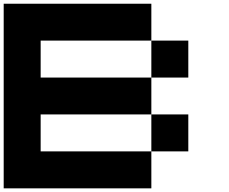

<svg xmlns="http://www.w3.org/2000/svg" viewBox="-20 -820 1240 1040"><path d="M1000 0H799.8V-200.2H1000ZM200.2 -399.9H799.8V-200.2H200.2V0H799.8V200.2H0V-799.8H799.8V-600.1H200.2ZM1000 -399.9H799.8V-600.1H1000Z"/></svg>

Font: QuinqueFive
Style: Regular
Weight: 400
Monospace: yes
Designer: GGBotNet
Foundry: GGBotNet
Version: 1.1